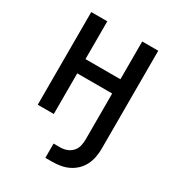

<svg xmlns="http://www.w3.org/2000/svg" viewBox="-175 -624 850 933"><g transform="rotate(30 250.0 -157.5)"><path d="M223 205V125H261Q279 125 296.5 118.5Q314 112 326.5 98.5Q339 85 343.5 67Q348 49 348 30V-228H152V0H62V-520H152V-308H348V-520H438V30Q438 54 433.5 77.5Q429 101 418.5 122Q408 143 391 159.5Q374 176 352.5 186.5Q331 197 307.5 201Q284 205 261 205Z"/></g></svg>

Font: Iosevka SS04 Medium
Style: Regular
Weight: 500
Monospace: yes
Designer: Belleve Invis
Foundry: Belleve Invis
Version: Version 19.0.0; ttfautohint (v1.8.4)